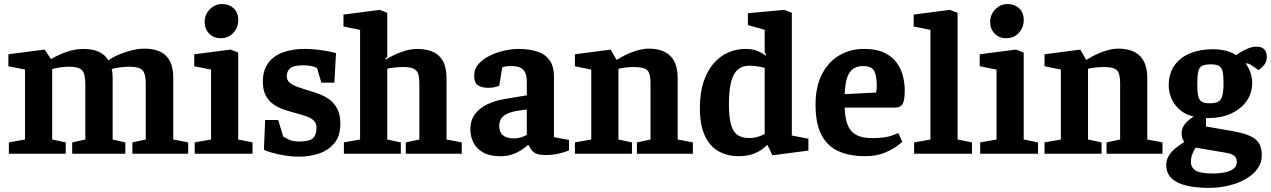

<svg xmlns="http://www.w3.org/2000/svg" viewBox="-20 -747 6176 933"><path d="M23.1 0V-55.1L101.5 -69.1V-409.1L20.7 -425.1V-483.3L196.9 -506L228 -459.7Q265.3 -482.1 305.8 -495.6Q346.2 -509.1 384.3 -509.1Q431 -509.1 460.4 -495.3Q489.9 -481.4 507.2 -453.7Q525.9 -467.9 556.3 -481.1Q586.7 -494.2 620.4 -502.4Q654.2 -510.7 680.3 -510.7Q752 -510.7 787 -475.8Q821.9 -440.9 821.9 -368.3V-69.1L894.5 -55.1V0H623.3V-55.1L688.3 -69.1V-340.3Q688.3 -388.8 672.2 -405.8Q656.1 -422.8 609.8 -422.8Q590.8 -422.8 564.9 -419.8Q539 -416.8 522.7 -411.4Q525.8 -401.1 526.6 -388.9Q527.4 -376.7 527.4 -367V-69.1L589.2 -54.9V0H330.8V-54.9L394.6 -69.1V-340.3Q394.6 -389 378.3 -405.9Q362 -422.8 315.6 -422.8Q299.2 -422.8 277.9 -420.3Q256.5 -417.8 233.5 -411.4V-69.1L299.5 -55.1V0Z M926.1 0V-55.1L1005.5 -69.1V-408.9L923.9 -425V-483.3L1100.2 -506L1137.5 -491.7V-69.1L1207.2 -55.1V0ZM1051.4 -561.3Q1018.7 -561.3 996.6 -583.6Q974.4 -605.9 974.4 -641.2Q974.4 -675.4 999.2 -701.4Q1024.1 -727.4 1059.3 -727.4Q1092.6 -727.4 1115.1 -707Q1137.7 -686.6 1137.7 -648.7Q1137.7 -614.3 1114.2 -587.8Q1090.8 -561.3 1051.4 -561.3Z M1435.4 14.3Q1398.6 14.3 1362.8 8.4Q1326.9 2.4 1300 -5.5Q1273.1 -13.4 1262.5 -18.8L1268.4 -164H1332L1356.3 -83.4Q1364 -78.1 1383.7 -68.7Q1403.4 -59.3 1433.7 -59.3Q1484.6 -59.3 1501.3 -75.9Q1518.1 -92.4 1518.1 -126.1Q1518.1 -148.7 1504.4 -161.5Q1490.6 -174.2 1467.6 -182.2Q1444.5 -190.1 1417.6 -197.3Q1389.9 -204.3 1361.9 -213.7Q1333.9 -223.1 1310.2 -239Q1286.4 -255 1271.8 -281.8Q1257.3 -308.5 1257.3 -350.3Q1257.3 -404.9 1282.8 -440.1Q1308.4 -475.4 1354.4 -492.3Q1400.4 -509.3 1461 -509.3Q1493 -509.3 1524.3 -505.5Q1555.5 -501.7 1579.7 -496.7Q1603.8 -491.8 1612.8 -489L1604.9 -345.3H1541.6L1520.7 -416.3Q1508.8 -423 1491.4 -426.4Q1473.9 -429.7 1454.4 -429.7Q1405 -429.7 1389.2 -414.5Q1373.4 -399.3 1373.4 -377.7Q1373.4 -358.4 1386.5 -346.3Q1399.5 -334.2 1421.3 -326.4Q1443.2 -318.5 1469 -310.3Q1496.8 -302.3 1526 -291.9Q1555.2 -281.5 1579.4 -264.4Q1603.6 -247.2 1618.7 -218.7Q1633.9 -190.3 1633.9 -146.8Q1633.9 -85.6 1604.5 -50.6Q1575 -15.5 1529.2 -0.6Q1483.4 14.3 1435.4 14.3Z M1651.1 0V-55.1L1729.8 -69.1V-601.8L1649 -618.2V-676.2L1825.4 -699L1861.8 -684.7V-469.8L1852.3 -462.6L1854.7 -457.4Q1867.1 -465.9 1891.3 -477.9Q1915.6 -490 1946.3 -499.5Q1976.9 -509.1 2008.4 -509.1Q2052.4 -509.1 2084.2 -495Q2115.9 -480.9 2132.8 -449.5Q2149.8 -418 2149.8 -366.8V-69.1L2223.9 -55.1V0H1951.9V-55.1L2017.8 -69.1V-342.4Q2017.8 -369.3 2012.6 -386.8Q2007.5 -404.3 1990.8 -412.8Q1974 -421.3 1938.8 -421.3Q1920.8 -421.3 1899 -419Q1877.3 -416.8 1861.8 -413V-69.1L1927.8 -55.1V0Z M2411.6 12.3Q2359.8 12.3 2327.4 -6.3Q2295.1 -24.9 2280.4 -54.4Q2265.7 -84 2265.7 -117.8Q2265.7 -163.5 2288.6 -193.3Q2311.6 -223.1 2349.7 -240.9Q2387.9 -258.6 2432.7 -265.9L2540 -283.9V-350.1Q2540 -370.9 2534.5 -388.3Q2529 -405.7 2513 -415.8Q2497.1 -425.9 2465.9 -425.9Q2446.2 -425.9 2435.5 -423.9Q2424.8 -421.8 2420.4 -420L2406 -330.4Q2404.4 -329.4 2389.6 -324.8Q2374.7 -320.3 2353.2 -320.3Q2320.5 -320.3 2302.3 -332.8Q2284.1 -345.3 2284.1 -379Q2284.1 -412.4 2306 -436.6Q2327.9 -460.9 2361.6 -477.2Q2395.3 -493.5 2432.3 -501.4Q2469.2 -509.3 2499.2 -509.3Q2552.6 -509.3 2591.3 -496.3Q2630 -483.4 2651 -453.7Q2672 -423.9 2672 -373.3V-80.7L2745.1 -66.7V-16Q2742.4 -15 2726 -9.2Q2709.7 -3.4 2685.5 1.5Q2661.2 6.4 2634.2 6.4Q2592.1 6.4 2574.9 -6.5Q2557.6 -19.3 2550.5 -41.2H2544.1Q2535.2 -32.9 2516.6 -20.1Q2498 -7.2 2471.7 2.5Q2445.4 12.3 2411.6 12.3ZM2476.1 -74.6Q2497.8 -74.6 2514 -80.4Q2530.2 -86.2 2540 -91.5V-214.4Q2483.3 -209.6 2454.5 -198.4Q2425.6 -187.2 2415.9 -171.1Q2406.1 -155 2406.1 -135.7Q2406.1 -74.6 2476.1 -74.6Z M2773.7 0V-55.1L2853.1 -69.1V-408.9L2773.7 -425V-483.3L2947.6 -506L2975.4 -457.1H2979.2Q3018 -482.1 3059.2 -496.4Q3100.4 -510.7 3130.7 -510.7Q3202.2 -510.7 3237.7 -474.9Q3273.1 -439.1 3273.1 -367V-69.1L3347 -55.1V0H3075.1V-55.1L3141.1 -69.1V-344Q3141.1 -389.6 3125.6 -405.4Q3110 -421.3 3062.2 -421.3Q3046 -421.3 3027.4 -419.6Q3008.8 -418 2985.1 -413V-69.1L3050.9 -55.1V0Z M3569.7 11.9Q3513.5 11.9 3470.6 -12.5Q3427.7 -37 3404.4 -89Q3381 -140.9 3381 -220.9Q3381 -295.6 3399.1 -350Q3417.3 -404.3 3448.3 -439.5Q3479.3 -474.8 3519 -492Q3558.6 -509.3 3601.7 -509.3Q3638.4 -509.3 3662.9 -498.6Q3687.3 -487.9 3700.5 -477.1L3702.9 -483.1L3695.8 -492V-602.2L3614.3 -625.2V-682.8L3790.7 -699L3827.8 -685V-88.6L3908.4 -72.8V-15.2L3733.4 7.7L3710 -41.3L3706.8 -41.6Q3696.4 -30.2 3677.7 -17.8Q3659 -5.3 3632.5 3.3Q3605.9 11.9 3569.7 11.9ZM3619.7 -76.3Q3644.7 -76.3 3663.5 -82.5Q3682.3 -88.8 3695.8 -96V-417Q3681.2 -421.4 3661.8 -424.5Q3642.4 -427.7 3619.6 -427.7Q3588.4 -427.7 3566.5 -410Q3544.6 -392.3 3533.4 -351.2Q3522.1 -310.1 3522.1 -239.6Q3522.1 -176.4 3532.6 -140.6Q3543 -104.7 3564.9 -90.5Q3586.8 -76.3 3619.7 -76.3Z M4183.7 11.9Q4110.5 11.9 4056.5 -11.3Q4002.5 -34.6 3972.8 -89.6Q3943 -144.6 3943 -238.3Q3943 -324 3973.4 -384.6Q4003.7 -445.2 4057.3 -477.3Q4110.8 -509.3 4179.7 -509.3Q4238.6 -509.3 4277.1 -490.9Q4315.5 -472.4 4337.3 -442.3Q4359.1 -412.2 4367.8 -377.1Q4376.5 -342.1 4376.5 -307.9Q4376.5 -256 4365 -240Q4353.5 -224 4330.1 -224H4084.9Q4085.7 -177 4097.7 -143.6Q4109.6 -110.1 4138.5 -93Q4167.5 -75.9 4216.6 -75.9Q4278.3 -75.9 4310 -86.9Q4341.7 -97.9 4345.5 -99.9L4364.8 -57.8Q4361 -54 4338.2 -36.8Q4315.5 -19.6 4276.6 -3.9Q4237.8 11.9 4183.7 11.9ZM4084.6 -289.4 4237.4 -297.4Q4240.4 -315.4 4240.4 -329.9Q4240.4 -379.5 4227.9 -402.6Q4215.3 -425.8 4173.8 -425.8Q4138.9 -425.8 4119.8 -407.8Q4100.8 -389.7 4093.5 -359Q4086.1 -328.3 4084.6 -289.4Z M4422.1 0V-55.1L4501.3 -69.1V-601.8L4419.8 -618.2V-676.2L4596 -699L4633.3 -684.7V-69.1L4703.1 -55.1V0Z M4743.1 0V-55.1L4822.5 -69.1V-408.9L4740.9 -425V-483.3L4917.2 -506L4954.5 -491.7V-69.1L5024.2 -55.1V0ZM4868.4 -561.3Q4835.7 -561.3 4813.6 -583.6Q4791.4 -605.9 4791.4 -641.2Q4791.4 -675.4 4816.2 -701.4Q4841.1 -727.4 4876.3 -727.4Q4909.6 -727.4 4932.1 -707Q4954.7 -686.6 4954.7 -648.7Q4954.7 -614.3 4931.2 -587.8Q4907.8 -561.3 4868.4 -561.3Z M5055.7 0V-55.1L5135.1 -69.1V-408.9L5055.7 -425V-483.3L5229.6 -506L5257.4 -457.1H5261.2Q5300 -482.1 5341.2 -496.4Q5382.4 -510.7 5412.7 -510.7Q5484.2 -510.7 5519.7 -474.9Q5555.1 -439.1 5555.1 -367V-69.1L5629 -55.1V0H5357.1V-55.1L5423.1 -69.1V-344Q5423.1 -389.6 5407.6 -405.4Q5392 -421.3 5344.2 -421.3Q5328 -421.3 5309.4 -419.6Q5290.8 -418 5267.1 -413V-69.1L5332.9 -55.1V0Z M5853.9 166Q5792.8 166 5745.8 155Q5698.9 144 5673.1 119.5Q5647.3 95 5647.3 55Q5647.3 35.1 5655.2 18.3Q5663.2 1.5 5676.5 -12.2Q5689.8 -26 5705.2 -37Q5720.6 -48 5735.2 -57.3Q5728.2 -65.9 5725 -77Q5721.8 -88.2 5721.8 -99.4Q5721.8 -126.5 5741.1 -148Q5760.4 -169.4 5781.2 -180.4Q5739 -190.2 5712 -214.3Q5685 -238.5 5672.1 -269.6Q5659.2 -300.6 5659.2 -330.1Q5659.2 -390.4 5687.5 -429.7Q5715.8 -469 5764.1 -488.4Q5812.4 -507.7 5872.5 -507.7Q5908.3 -507.7 5937.1 -500.4Q5965.9 -493.1 5987 -478.9Q5995.9 -486.2 6012.3 -495.9Q6028.8 -505.6 6048.2 -512.9Q6067.6 -520.3 6085.2 -520.3Q6111.5 -520.3 6123.7 -507.1Q6135.9 -494 6135.9 -471.2Q6135.9 -444.8 6120.3 -428.1Q6104.8 -411.4 6094.7 -406.4L6074.6 -421Q6064.1 -428.7 6054.7 -434Q6045.3 -439.3 6032.9 -439.3Q6049.9 -415.8 6057.4 -390.6Q6064.9 -365.5 6064.9 -344.1Q6064.9 -294.3 6037.4 -255.6Q6009.9 -217 5962.2 -195.1Q5914.5 -173.3 5853.9 -173.3H5840.4V-132.3L5956.5 -112.3Q6008.8 -103.5 6042.8 -91.2Q6076.9 -78.9 6094.2 -56.1Q6111.6 -33.3 6111.6 8Q6111.6 45 6090 74Q6068.5 103 6032.1 123.5Q5995.8 144 5949.8 155Q5903.7 166 5853.9 166ZM5877.1 96.2Q5899.3 96.2 5925.6 92Q5951.9 87.8 5971.1 75.4Q5990.3 63.1 5990.3 39.6Q5990.3 23.5 5979.9 12.2Q5969.6 0.9 5939.1 -4.4L5790.2 -29.6Q5781.3 -17.3 5774.2 1.1Q5767.1 19.5 5767.1 38.3Q5767.1 68 5790.7 82.1Q5814.2 96.2 5877.1 96.2ZM5859 -245.1Q5885.5 -245.1 5899.5 -252.7Q5913.6 -260.2 5919.6 -281.6Q5925.6 -303.1 5925.6 -344.1Q5925.6 -378.4 5921.4 -398.3Q5917.2 -418.1 5904.5 -426.2Q5891.7 -434.3 5863.9 -434.3Q5836.5 -434.3 5822.3 -427.4Q5808 -420.5 5803 -400Q5798 -379.6 5798 -338.1Q5798 -301.3 5802.3 -281.2Q5806.5 -261.2 5819.6 -253.2Q5832.7 -245.1 5859 -245.1Z"/></svg>

Font: Faustina Light
Style: Regular
Weight: 300
Designer: Alfonso Garcia
Foundry: http://www.omnibus-type.com
Version: Version 1.200